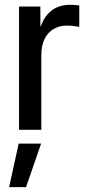

<svg xmlns="http://www.w3.org/2000/svg" viewBox="-20 -543 371 803"><path d="M59.6 0V-515.6H148.9V-433.6H150.9Q165 -474.6 195.6 -498.8Q226.1 -522.9 274.9 -522.9Q286.6 -522.9 296.1 -522Q305.7 -521 311.5 -520V-430.7Q306.2 -431.6 291.5 -433.8Q276.9 -436 258.8 -436Q230 -436 205.8 -422.6Q181.6 -409.2 167.2 -381.6Q152.8 -354 152.8 -311V0ZM18.1 239.7 58.1 57.6H151.9L88.9 239.7Z"/></svg>

Font: Inter Cardless Display
Style: Regular
Weight: 400
Designer: Rasmus Andersson
Foundry: rsms
Version: Version 4.001;git-9221beed3